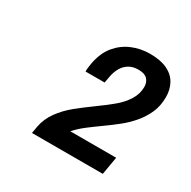

<svg xmlns="http://www.w3.org/2000/svg" viewBox="-94 -889 536 540"><g transform="rotate(30 174.0 -619.5)"><path d="M72 -440 76 -463Q81 -490 98 -513.5Q115 -537 138.5 -556Q162 -575 187 -593Q212 -611 233.5 -628.5Q255 -646 268 -666.5Q281 -687 281 -710Q281 -725 272 -734.5Q263 -744 243 -744Q225 -744 212.5 -736.5Q200 -729 192.5 -716Q185 -703 182 -687L178 -665H116Q116 -673 117 -679.5Q118 -686 119 -693Q126 -730 145 -753Q164 -776 191 -787.5Q218 -799 249 -799Q283 -799 305 -788.5Q327 -778 337.5 -759Q348 -740 348 -716Q348 -687 338 -664.5Q328 -642 312 -623Q296 -604 276 -588Q256 -572 235.5 -557.5Q215 -543 196 -528.5Q177 -514 163 -498H312L302 -440Z"/></g></svg>

Font: Archivo SemiCondensed Medium
Style: Italic
Weight: 500
Width: 4
Italic angle: -10°
Designer: Hector Gatti
Foundry: Omnibus-Type
Version: Version 2.001